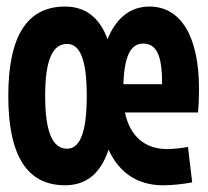

<svg xmlns="http://www.w3.org/2000/svg" viewBox="-20 -547 626 577"><path d="M175.3 9.8C239.7 9.8 282.7 -25.9 306.2 -97.2C337.9 -27.8 393.6 9.8 469.7 9.8C498 9.8 530.3 6.3 557.6 1L544.9 -105.5C524.4 -101.6 501 -99.1 481.4 -99.1C414.6 -99.1 370.1 -138.7 355.5 -209H575.2C577.1 -230 578.1 -255.9 578.1 -279.3C578.1 -437 523.9 -527.3 429.2 -527.3C371.6 -527.3 328.6 -492.7 303.2 -429.2C279.3 -494.6 236.8 -527.3 175.3 -527.3C61.5 -527.3 4.9 -438.5 4.9 -258.8C4.9 -79.1 61.5 9.8 175.3 9.8ZM181.6 -100.1C137.2 -100.1 115.7 -152.3 115.7 -258.8C115.7 -365.2 137.2 -415 181.6 -415C221.7 -415 240.7 -365.2 240.7 -258.8C240.7 -152.3 221.7 -100.1 181.6 -100.1ZM350.6 -293.9C354 -379.4 372.6 -416 410.6 -416C450.7 -416 467.3 -379.9 467.3 -293.9Z"/></svg>

Font: Cascadia Code NF SemiBold
Style: Regular
Weight: 600
Monospace: yes
Designer: Aaron Bell
Foundry: Saja Typeworks
Version: Version 2404.023